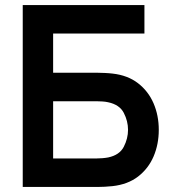

<svg xmlns="http://www.w3.org/2000/svg" viewBox="-20 -740 678 760"><path d="M367.5 0H70V-720H551.7V-607.2H190.3V-452H367.5Q377.6 -452 394.4 -451.2Q411.2 -450.5 425.2 -448.8Q485.5 -442.1 526.2 -410.7Q567 -379.2 587.8 -331.1Q608.5 -282.9 608.5 -226Q608.5 -169.1 588 -120.9Q567.4 -72.8 526.7 -41.3Q485.9 -9.9 425.2 -3.2Q411.2 -1.6 394.6 -0.8Q378 0 367.5 0ZM190.3 -339.2V-112.8H362.5Q372.7 -112.8 385 -113.8Q397.4 -114.8 408.2 -116.8Q453.2 -126.3 470 -159Q486.8 -191.8 486.8 -226Q486.8 -260.8 470 -293.2Q453.2 -325.7 408.2 -335.2Q397.4 -337.7 385 -338.4Q372.7 -339.2 362.5 -339.2Z"/></svg>

Font: Manrope Variable Light
Style: Regular
Weight: 200
Designer: Mikhail Sharanda
Foundry: Mikhail Sharanda
Version: Version 4.505